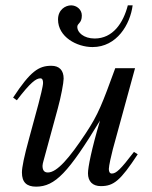

<svg xmlns="http://www.w3.org/2000/svg" viewBox="-20 -687 567 718"><path d="M481 -119C430 -52 414 -38 398 -38C391 -38 387 -44 387 -55C387 -67 397 -110 402 -129L485 -432H411C362 -298 348 -260 301 -189C239 -95 193 -42 159 -42C144 -42 139 -52 139 -67C139 -71 141 -80 142 -83L196 -281C208 -324 218 -378 218 -393C218 -424 202 -441 172 -441C125 -441 94 -421 29 -322L43 -312C94 -379 115 -394 131 -394C138 -394 141 -388 141 -377C141 -365 130 -322 124 -299L89 -170C70 -101 62 -61 62 -42C62 -5 80 11 115 11C186 11 236 -42 354 -236C322 -128 309 -61 309 -39C309 -8 327 9 357 9C405 9 430 -11 495 -110ZM458 -667C441 -601 402 -543 334 -543C293 -543 269 -566 269 -586C269 -601 286 -599 286 -629C286 -652 266 -667 246 -667C225 -667 197 -651 197 -614C197 -549 267 -511 326 -511C417 -511 467 -596 476 -667Z"/></svg>

Font: XITS
Style: Italic
Weight: 400
Italic angle: -16.33°
Designer: MicroPress Inc., with final additions and corrections provided by Coen Hoffman, Elsevier (retired)
Version: Version 1.302